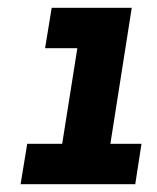

<svg xmlns="http://www.w3.org/2000/svg" viewBox="-20 -720 404 494"><path d="M33 -246 50 -350H140L179 -596H96L113 -700H319L264 -350H344L328 -246Z"/></svg>

Font: MuseoModerno Thin ExtraBold
Style: Italic
Weight: 800
Italic angle: -9°
Version: Version 1.003